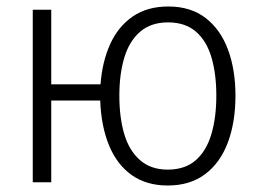

<svg xmlns="http://www.w3.org/2000/svg" viewBox="-20 -562 799 592"><path d="M706 -267Q706 -185 682.5 -122.5Q659 -60 612.5 -25Q566 10 497 10Q432 10 386.5 -22Q341 -54 316.5 -113Q292 -172 289 -252H138V0H81V-532H138V-302H290Q295 -371 319.5 -425.5Q344 -480 389 -511Q434 -542 499 -542Q568 -542 614 -506.5Q660 -471 683 -409Q706 -347 706 -267ZM348 -267Q348 -200 363 -149Q378 -98 411.5 -68.5Q445 -39 497 -39Q550 -39 583 -67.5Q616 -96 631.5 -147.5Q647 -199 647 -267Q647 -334 632 -385Q617 -436 584 -464.5Q551 -493 498 -493Q446 -493 412.5 -464.5Q379 -436 363.5 -385Q348 -334 348 -267Z"/></svg>

Font: Noto Sans Display Light
Style: Regular
Weight: 300
Designer: Monotype Design Team
Foundry: Monotype Imaging Inc.
Version: Version 2.003